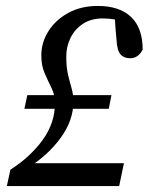

<svg xmlns="http://www.w3.org/2000/svg" viewBox="-20 -626 511 646"><path d="M3 0 15 -55Q82 -98 123.5 -155Q165 -212 165 -280Q165 -306 153.5 -329.5Q142 -353 130.5 -379Q119 -405 119 -439Q119 -484 143.5 -522Q168 -560 210.5 -583Q253 -606 309 -606Q382 -606 421 -569Q460 -532 460 -459Q445 -430 418 -430Q397 -430 385.5 -443Q374 -456 372 -492Q370 -512 368.5 -532.5Q367 -553 366 -573L419 -544Q393 -556 370 -560Q347 -564 326 -564Q286 -564 258.5 -545.5Q231 -527 217 -498Q203 -469 203 -436Q203 -399 209 -374Q215 -349 221 -328.5Q227 -308 227 -284Q227 -221 184 -162Q141 -103 73 -61V-77H397L381 0ZM62 -260 72 -306H355L346 -260Z"/></svg>

Font: Lisu Bosa Light
Style: Italic
Weight: 300
Italic angle: -19°
Designer: David Morse, Annie Olsen, Victor Gaultney, Frank Grießhammer (Latin)
Foundry: SIL International
Version: Version 2.000